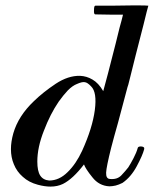

<svg xmlns="http://www.w3.org/2000/svg" viewBox="-20 -690 571 711"><path d="M118.2 -91.8Q118.2 -144.5 142.6 -206.1Q166 -267.6 197.3 -313.5Q214.8 -337.9 231.4 -355.5Q249 -373 264.6 -378.9Q284.2 -387.7 293.9 -385.7Q303.7 -384.8 317.4 -370.1Q339.8 -348.6 331.1 -282.2Q322.3 -215.8 284.2 -131.8Q261.7 -83 230.5 -52.7Q199.2 -21.5 162.1 -21.5Q139.6 -23.4 128.9 -40Q118.2 -56.6 118.2 -91.8ZM452.1 -367.2Q453.1 -367.2 461.9 -403.3Q470.7 -438.5 482.4 -485.4Q497.1 -543 511.7 -599.6Q525.4 -656.2 529.3 -668.9Q518.6 -669.9 501 -669.9Q484.4 -669.9 463.9 -669.9Q426.8 -669.9 388.7 -668.9Q350.6 -668.9 333 -668.9Q328.1 -668.9 328.1 -652.3Q327.1 -636.7 333 -636.7Q355.5 -636.7 392.6 -635.7Q429.7 -635.7 435.5 -635.7Q430.7 -615.2 422.9 -587.9Q416 -559.6 408.2 -528.3Q393.6 -471.7 379.9 -418Q366.2 -365.2 362.3 -352.5Q344.7 -382.8 322.3 -395.5Q300.8 -408.2 276.4 -409.2Q232.4 -410.2 186.5 -379.9Q139.6 -348.6 105.5 -315.4Q47.9 -260.7 29.3 -196.3Q20.5 -165 20.5 -137.7Q20.5 -107.4 31.2 -82Q42 -54.7 64.5 -35.2Q86.9 -14.6 120.1 -5.9Q145.5 1 167 1Q192.4 1 212.9 -8.8Q250 -27.3 291 -81.1Q296.9 -64.5 322.3 -33.2Q346.7 -2 384.8 0Q395.5 0 408.2 -2.9Q419.9 -5.9 433.6 -12.7Q464.8 -34.2 486.3 -74.2Q507.8 -114.3 513.7 -136.7Q516.6 -146.5 503.9 -147.5Q492.2 -148.4 490.2 -142.6Q485.4 -125 474.6 -104.5Q463.9 -84 455.1 -70.3Q445.3 -57.6 429.7 -41Q414.1 -24.4 386.7 -27.3Q372.1 -28.3 373 -50.8Q374 -72.3 391.6 -142.6Q401.4 -180.7 417 -235.4Q431.6 -291 452.1 -367.2Z"/></svg>

Font: Gilchrist
Style: Regular
Weight: 400
Version: 1.0